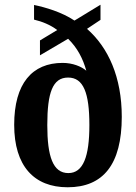

<svg xmlns="http://www.w3.org/2000/svg" viewBox="-20 -782 576 812"><path d="M266 10C416 10 495 -86 495 -288C495 -456 438 -581 348 -660L405 -698V-762L295 -695C241 -731 172 -751 124 -761V-699C158 -691 193 -677 222 -655L149 -611V-548L268 -618C308 -579 331 -533 345 -483C324 -501 287 -516 245 -516C116 -516 40 -429 40 -254C40 -80 124 10 266 10ZM269 -50C204 -50 180 -120 180 -253C180 -391 203 -454 268 -454C333 -454 358 -389 358 -253C358 -120 332 -50 269 -50Z"/></svg>

Font: Noto Serif Thai Condensed
Style: Bold
Weight: 700
Width: 3
Designer: Monotype Design Team
Foundry: Monotype Imaging Inc.
Version: Version 2.002